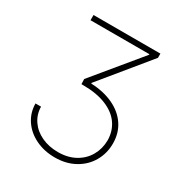

<svg xmlns="http://www.w3.org/2000/svg" viewBox="-168 -830 912 964"><g transform="rotate(30 288.0 -348.5)"><path d="M285.2 -21.5Q342.3 -21.5 384.5 -44.9Q426.8 -68.4 449.5 -108.4Q472.2 -148.4 472.7 -197.3Q472.2 -250 444.3 -290.3Q416.5 -330.6 361.3 -353.3Q306.2 -376 226.6 -376H217.8L216.8 -405.3L437.5 -672.9L438.5 -676.8H96.7V-707H484.4V-682.6L258.8 -407.2V-403.3Q331.5 -400.4 387 -374.5Q442.4 -348.6 473.1 -303Q503.9 -257.3 503.9 -196.3Q503.9 -139.6 476.8 -92.5Q449.7 -45.4 399.9 -17.8Q350.1 9.8 285.2 9.8Q224.1 9.8 174.3 -14.2Q124.5 -38.1 95.7 -80.6Q66.9 -123 66.4 -176.8H98.6Q99.1 -132.3 123.5 -96.7Q147.9 -61 190.4 -41.3Q232.9 -21.5 285.2 -21.5Z"/></g></svg>

Font: Pretendard GOV Thin
Style: Regular
Weight: 100
Designer: Base glyphs from Inter by Rasmus Andersson; Hangeul glyphs from Noto Sans CJK(Source Han Sans) by Jang Soo-young and Kan
Foundry: Kil Hyung-jin
Version: Version 1.309